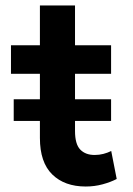

<svg xmlns="http://www.w3.org/2000/svg" viewBox="-20 -665 486 700"><path d="M292.5 15Q215.5 15 170.5 -29Q125.5 -73 125.5 -162V-645H253.5V-500H385V-396H253.5V-187.5Q253.5 -139.5 272.5 -119.8Q291.5 -100 325 -100Q342 -100 357.2 -104Q372.5 -108 385.5 -114.5L405.5 -12.5Q383.5 -1 354 7Q324.5 15 292.5 15ZM20 -396V-500H140V-396ZM30 -224V-303H385V-224Z"/></svg>

Font: Geologica Roman Medium
Style: Regular
Weight: 500
Designer: Sindre Bremnes, Frode Helland
Foundry: Monokrom Skriftforlag AS
Version: Version 1.010;gftools[0.9.28]